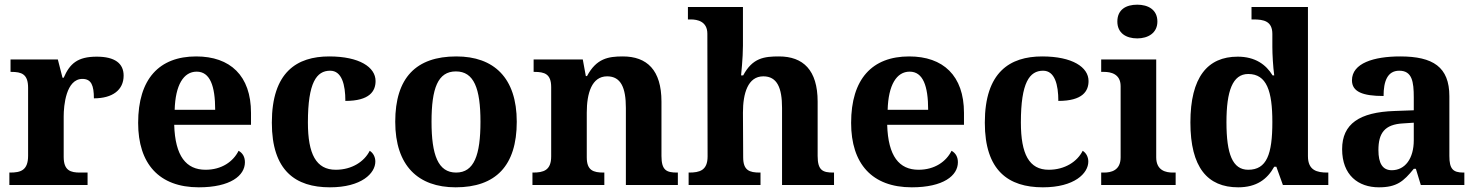

<svg xmlns="http://www.w3.org/2000/svg" viewBox="-20 -790 6306 820"><path d="M20 0H354V-53H322C282 -53 252 -61 252 -120V-293C252 -339 262 -453 332 -453C370 -453 381 -425 381 -370C461 -370 508 -406 508 -467C508 -519 471 -548 393 -548C311 -548 278 -518 252 -458H247L227 -536H25V-483H28C72 -483 100 -474 100 -415V-125C100 -62 68 -53 23 -53H20Z M829 10C964 10 1026 -40 1026 -97C1026 -119 1017 -136 999 -146C976 -100 927 -65 858 -65C775 -65 728 -123 724 -257H1052V-308C1052 -467 963 -549 818 -549C660 -549 570 -453 570 -265C570 -91 659 10 829 10ZM899 -321H726C729 -427 764 -484 820 -484C877 -484 899 -423 899 -321Z M1389 10C1524 10 1583 -50 1583 -100C1583 -118 1575 -136 1559 -146C1536 -100 1483 -65 1414 -65C1330 -65 1295 -132 1295 -267C1295 -438 1332 -488 1390 -488C1440 -488 1455 -428 1455 -359C1559 -359 1584 -401 1584 -444C1584 -503 1515 -549 1386 -549C1248 -549 1141 -482 1141 -266C1141 -61 1242 10 1389 10Z M1926 10C2097 10 2187 -82 2187 -270C2187 -458 2089 -549 1929 -549C1757 -549 1668 -458 1668 -270C1668 -82 1766 10 1926 10ZM1928 -53C1851 -53 1823 -128 1823 -270C1823 -413 1850 -485 1927 -485C2004 -485 2032 -413 2032 -270C2032 -128 2005 -53 1928 -53Z M2254 0H2561V-53H2558C2514 -53 2486 -62 2486 -118V-309C2486 -391 2507 -464 2573 -464C2632 -464 2653 -415 2653 -329V0H2875V-53H2872C2827 -53 2805 -62 2805 -124V-356C2805 -491 2743 -549 2640 -549C2577 -549 2527 -540 2487 -465H2482L2469 -536H2259V-483H2262C2306 -483 2334 -474 2334 -418V-122C2334 -62 2301 -53 2256 -53H2254Z M2921 0H3228V-53H3225C3181 -53 3154 -62 3154 -118L3153 -309C3153 -391 3174 -464 3240 -464C3299 -464 3320 -415 3320 -329V0H3542V-53H3539C3494 -53 3472 -62 3472 -124V-356C3472 -491 3410 -549 3307 -549C3244 -549 3194 -543 3154 -468H3145C3145 -468 3153 -543 3153 -595V-760H2918V-707H2930C2958 -707 3001 -699 3001 -646L3002 -122C3002 -62 2968 -53 2923 -53H2921Z M3874 10C4009 10 4071 -40 4071 -97C4071 -119 4062 -136 4044 -146C4021 -100 3972 -65 3903 -65C3820 -65 3773 -123 3769 -257H4097V-308C4097 -467 4008 -549 3863 -549C3705 -549 3615 -453 3615 -265C3615 -91 3704 10 3874 10ZM3944 -321H3771C3774 -427 3809 -484 3865 -484C3922 -484 3944 -423 3944 -321Z M4434 10C4569 10 4628 -50 4628 -100C4628 -118 4620 -136 4604 -146C4581 -100 4528 -65 4459 -65C4375 -65 4340 -132 4340 -267C4340 -438 4377 -488 4435 -488C4485 -488 4500 -428 4500 -359C4604 -359 4629 -401 4629 -444C4629 -503 4560 -549 4431 -549C4293 -549 4186 -482 4186 -266C4186 -61 4287 10 4434 10Z M4837 -626C4883 -626 4923 -649 4923 -698C4923 -749 4883 -770 4837 -770C4789 -770 4752 -749 4752 -698C4752 -649 4789 -626 4837 -626ZM4683 0H5001V-53H4989C4960 -53 4918 -61 4918 -118V-536H4683V-483H4695C4723 -483 4766 -475 4766 -422V-118C4766 -61 4724 -53 4695 -53H4683Z M5268 10C5346 10 5392 -24 5422 -78H5431L5459 0H5653V-53H5649C5605 -53 5566 -62 5566 -123V-760H5325V-707H5333C5377 -707 5414 -700 5414 -645V-590C5414 -558 5417 -505 5422 -468H5415C5387 -514 5341 -548 5266 -548C5137 -548 5064 -460 5064 -267C5064 -75 5137 10 5268 10ZM5311 -65C5244 -65 5218 -132 5218 -268C5218 -401 5244 -474 5311 -474C5390 -474 5414 -401 5414 -269C5414 -131 5390 -65 5311 -65Z M5869 10C5945 10 5974 -15 6018 -69H6027L6048 0H6234V-53H6230C6185 -53 6170 -69 6170 -124V-379C6170 -504 6100 -549 5960 -549C5847 -549 5754 -520 5754 -447C5754 -398 5800 -380 5889 -380C5889 -442 5905 -488 5956 -488C6011 -488 6018 -441 6018 -374V-319L5936 -316C5786 -311 5712 -261 5712 -153C5712 -42 5781 10 5869 10ZM5924 -63C5885 -63 5867 -92 5867 -149C5867 -221 5893 -259 5973 -263L6018 -266V-191C6018 -113 5981 -63 5924 -63Z"/></svg>

Font: Noto Serif NP Hmong
Style: Bold
Weight: 700
Designer: Dalton Maag Ltd
Foundry: Dalton Maag Ltd
Version: Version 1.001